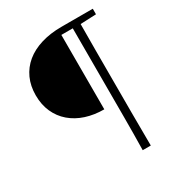

<svg xmlns="http://www.w3.org/2000/svg" viewBox="-189 -796 971 1048"><g transform="rotate(-30 296.5 -271.5)"><path d="M333 -167Q271 -167 218.5 -184Q166 -201 127.5 -234Q89 -267 68 -314Q47 -361 47 -420Q47 -479 68.5 -526Q90 -573 130 -606Q170 -639 227.5 -656.5Q285 -674 356 -674H421V-636H333ZM403 131Q404 79 404.5 27.5Q405 -24 405 -76Q405 -128 405 -180V-674H454Q454 -623 453.5 -571.5Q453 -520 453 -468Q453 -416 453 -364V-180Q453 -128 453 -76Q453 -24 453.5 27.5Q454 79 454 131ZM429 -634V-674H553V-639L438 -634Z"/></g></svg>

Font: Source Serif 4 Light
Style: Regular
Weight: 300
Designer: Frank Grießhammer
Foundry: Adobe Systems Incorporated
Version: Version 4.004;hotconv 1.0.116;makeotfexe 2.5.65601